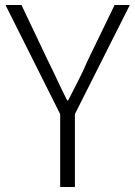

<svg xmlns="http://www.w3.org/2000/svg" viewBox="-20 -749 542 769"><path d="M221 0V-292L2 -729H66L172 -506Q192 -466 210 -427Q228 -388 249 -347H253Q274 -388 294 -427Q314 -466 331 -506L439 -729H500L280 -292V0Z"/></svg>

Font: Noto Sans HK Thin Light
Style: Regular
Weight: 300
Version: Version 2.004-H2;hotconv 1.0.118;makeotfexe 2.5.65603